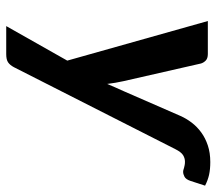

<svg xmlns="http://www.w3.org/2000/svg" viewBox="-59 -473 689 611"><g transform="rotate(90 285.5 -167.5)"><path d="M193.8 132.8Q187 145.5 178.2 151.4Q169.4 157.2 152.3 157.2H63L172.9 -37.1L46.9 -484.4H151.9Q166 -484.4 172.9 -477.5Q179.7 -470.7 182.1 -462.4L238.3 -215.8Q244.1 -189.9 247.1 -164.1Q252.4 -177.2 258.3 -190.2Q264.2 -203.1 270 -216.3L348.6 -396.5Q356.9 -415.5 370.1 -432.9Q383.3 -450.2 401.4 -463.4Q419.4 -476.6 442.9 -484.4Q466.3 -492.2 495.6 -492.2Q519 -492.2 536.4 -488.3Q553.7 -484.4 570.8 -475.6L555.7 -429.2Q550.8 -414.6 542.5 -410.2Q534.2 -405.8 526.9 -405.8Q523.4 -405.8 520.5 -406.7Q517.6 -407.7 513.9 -408.7Q510.3 -409.7 505.6 -410.6Q501 -411.6 494.6 -411.6Q483.4 -411.6 473.6 -405.5Q463.9 -399.4 454.6 -380.9Z"/></g></svg>

Font: Carlito
Style: Bold Italic
Weight: 700
Italic angle: -7°
Designer: Lukasz Dziedzic
Foundry: tyPoland Lukasz Dziedzic
Version: Version 1.104